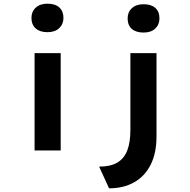

<svg xmlns="http://www.w3.org/2000/svg" viewBox="-20 -818 1034 1044"><path d="M168 0V-529H310V0ZM238 -643Q197 -643 174 -663.5Q151 -684 151 -721Q151 -755 174.5 -776.5Q198 -798 238 -798Q280 -798 302.5 -777.5Q325 -757 325 -721Q325 -687 302 -665Q279 -643 238 -643ZM573 206 519 88Q581 88 618 66Q655 44 672 0Q689 -44 689 -111V-529H831V-77Q831 15 799 78Q767 141 709 173.5Q651 206 573 206ZM761 -641Q719 -641 696.5 -661Q674 -681 674 -718Q674 -752 697 -773.5Q720 -795 761 -795Q802 -795 824.5 -775Q847 -755 847 -718Q847 -684 824 -662.5Q801 -641 761 -641Z"/></svg>

Font: Lexend Mega SemiBold
Style: Regular
Weight: 600
Designer: Bonnie Shaver-Troup, Thomas Jockin
Foundry: Lexend
Version: Version 1.007